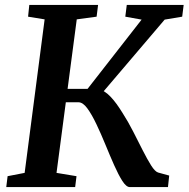

<svg xmlns="http://www.w3.org/2000/svg" viewBox="-20 -763 769 783"><path d="M509.5 0Q495 0 479 -25Q463 -50 445.5 -89.5Q428 -129 410 -173Q392 -217 373.2 -256.5Q354.5 -296 336.2 -321Q318 -346 299.5 -346H219L226 -400.5H337L557.5 -683L491 -695L497 -743H729L723 -695L651.5 -683L368 -350L380 -397.5Q392.5 -397.5 405 -390Q417.5 -382.5 430.2 -369.2Q443 -356 455.5 -338.8Q468 -321.5 480 -302Q502.5 -267 523 -226.8Q543.5 -186.5 562 -150Q580.5 -113.5 596.2 -88.5Q612 -63.5 624.5 -59.5L670 -47L665 0ZM5.5 0 11 -44.5 80.5 -58 162 -684 94.5 -695 99.5 -743H380L374 -695L293 -684L210.5 -58L292 -44.5L286.5 0Z"/></svg>

Font: Merriweather SemiBold
Style: Italic
Weight: 600
Italic angle: -7.8°
Version: Version 2.101